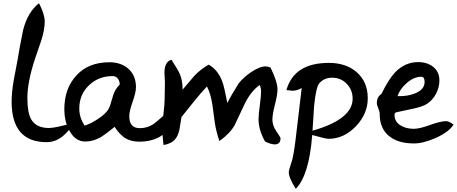

<svg xmlns="http://www.w3.org/2000/svg" viewBox="-20 -849 2873 1206"><path d="M53 -211Q53 -267 66 -344Q78 -410 91 -476Q100 -537 125 -659Q153 -772 225 -829Q261 -758 261 -715Q261 -664 240 -597Q221 -540 201 -483Q152 -336 152 -233Q152 -143 175 -101Q206 -45 288 -45Q330 -45 450 -80Q409 -22 376 5Q329 44 273 44Q53 44 53 -211Z M700 -52Q639 -3 616 11Q566 40 516 40Q451 40 414 -32Q384 -90 384 -162Q384 -293 460 -375.5Q536 -458 667 -458Q741 -458 787.5 -416Q834 -374 834 -301Q834 -269 813 -209.5Q792 -150 792 -119Q792 -44 858 -44Q905 -44 943 -69Q956 -77 1011 -126L1034 -99Q1037 -85 1037 -77Q1037 -16 973 16Q922 41 854 41Q802 41 764 17Q732 -4 700 -52ZM478 -167Q478 -109 512 -60Q550 -72 594 -101Q643 -133 661 -163Q672 -182 688 -241Q700 -287 732 -318Q732 -340 720 -355.5Q708 -371 687 -371Q599 -371 538.5 -313Q478 -255 478 -167Z M1645 40Q1604 -33 1604 -99Q1604 -129 1612 -188Q1620 -247 1620 -277Q1620 -295 1611 -315Q1557 -277 1518 -199Q1486 -131 1454 -63Q1424 -10 1358 37Q1338 -23 1330 -73Q1322 -133 1314 -192Q1303 -261 1280 -306Q1245 -270 1198 -211Q1159 -162 1120 -114Q1113 -74 1107 -35Q1098 6 1079 27Q1055 54 1007 62Q999 -11 999 -40Q999 -70 1006.5 -131.5Q1014 -193 1014 -224Q1014 -242 1015 -278Q1016 -314 1016 -333Q1016 -342 1014.5 -362Q1013 -382 1013 -392Q1013 -461 1057 -474Q1100 -407 1109 -385Q1127 -344 1127 -286Q1196 -367 1201 -373Q1241 -415 1291 -443Q1350 -409 1376 -337Q1388 -307 1408 -202Q1429 -245 1479 -325Q1508 -362 1556 -395Q1611 -432 1649 -432Q1661 -432 1679 -425Q1723 -336 1723 -287Q1723 -255 1707 -192.5Q1691 -130 1691 -97Q1691 -61 1716 -24Q1741 13 1742 17Q1743 58 1706 58Q1682 58 1645 40Z M1941 -1Q1922 251 1838 337Q1794 268 1794 233Q1794 219 1810 173Q1823 139 1837 25Q1849 -82 1875 -296Q1844 -279 1819 -279Q1811 -279 1779 -283Q1827 -454 2046 -454Q2152 -454 2219 -397Q2290 -336 2290 -232Q2290 -134 2215 -55.5Q2140 23 2043 23Q2027 23 1941 -1ZM1943 -28Q2195 -100 2195 -229Q2195 -284 2158 -322.5Q2121 -361 2066 -361Q2015 -361 1984 -324Q1965 -300 1953 -184Q1948 -106 1943 -28Z M2347 -200Q2347 -241 2376 -259Q2421 -352 2463 -396Q2525 -459 2606 -459Q2662 -459 2700 -430Q2740 -398 2740 -344Q2740 -300 2718.5 -259.5Q2697 -219 2661 -196Q2633 -178 2569 -165Q2473 -145 2471 -144Q2458 -141 2458 -129Q2458 -83 2498 -60Q2531 -40 2580 -40Q2615 -40 2681 -64Q2747 -88 2783 -88Q2799 -88 2829 -67Q2802 -21 2718 17Q2639 52 2580 52Q2484 52 2428 9Q2365 -39 2365 -133Q2365 -148 2356 -169Q2347 -190 2347 -200ZM2477 -245H2484Q2541 -244 2586 -262Q2647 -286 2647 -334Q2647 -367 2627 -367Q2581 -367 2536.5 -329Q2492 -291 2477 -245Z"/></svg>

Font: Wortlaut AH
Style: SemiBold
Weight: 600
Designer: Andreas Höfeld
Foundry: Fontgrube AH
Version: Version 2.59